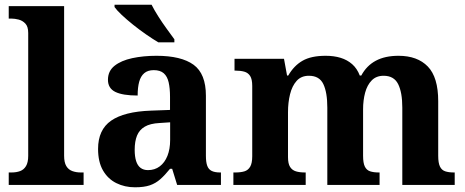

<svg xmlns="http://www.w3.org/2000/svg" viewBox="-20 -786 1978 816"><path d="M17.1 0V-53H28.9Q49.6 -53 65.5 -58.9Q81.4 -64.8 90.6 -80.3Q99.9 -95.8 99.9 -123.9V-645.9Q99.9 -673 87.8 -685.8Q75.7 -698.6 59.2 -702.8Q42.8 -707 28.9 -707H17.1V-760H252.5V-123.9Q252.5 -95.8 261.7 -80.3Q271 -64.8 287.4 -58.9Q303.8 -53 323.4 -53H335.3V0Z M553.5 10Q510.1 10 474.3 -7.8Q438.5 -25.6 417.6 -61.8Q396.8 -98 396.8 -153.1Q396.8 -234.6 452.3 -273.2Q507.9 -311.7 621 -315.8L702.6 -318.8V-374.2Q702.6 -410.7 696.8 -435.9Q691.1 -461.1 676.1 -474.5Q661 -487.9 633.5 -487.9Q608.1 -487.9 593 -475Q578 -462.2 571.5 -438.3Q565 -414.4 565 -380Q501.5 -380 470.1 -395.4Q438.8 -410.8 438.8 -446.9Q438.8 -484.1 466.8 -506.4Q494.9 -528.7 541.8 -538.8Q588.8 -548.9 644.9 -548.9Q750.2 -548.9 802.7 -510.8Q855.1 -472.6 855.1 -379.1V-123.9Q855.1 -96.4 860.9 -81.1Q866.6 -65.8 880 -59.4Q893.4 -53 915.4 -53H919V0H732.9L711.7 -68.6H702.6Q681 -41.8 661.3 -24.3Q641.6 -6.9 616.8 1.6Q592 10 553.5 10ZM608.9 -63Q637.8 -63 658.9 -78.9Q680 -94.7 691.6 -123.6Q703.1 -152.5 703.1 -191V-266.2L658.2 -263.2Q618.1 -261.2 595.2 -247.6Q572.2 -234.1 562.3 -209.6Q552.4 -185.1 552.4 -149.1Q552.4 -121 558.5 -101.6Q564.6 -82.3 577.2 -72.7Q589.9 -63 608.9 -63ZM652.9 -606Q629.4 -620 601.2 -639.5Q573 -659 545.6 -681Q518.1 -703 496.9 -723Q475.8 -743 466.8 -756V-766H624.2Q635.2 -744 652.3 -717Q669.4 -690 688.3 -664Q707.1 -638 721.1 -619V-606Z M971.9 0V-53H979.7Q1002.7 -53 1018.5 -57.7Q1034.3 -62.4 1043.2 -77.4Q1052 -92.3 1052 -122.1V-420.8Q1052 -449 1043.2 -463Q1034.3 -476.9 1018.3 -481.4Q1002.2 -485.9 980.2 -485.9H976.7V-536H1187L1200 -464.9H1205Q1229.2 -506.9 1265.9 -527.9Q1302.5 -548.9 1364.1 -548.9Q1399.6 -548.9 1427.8 -540.2Q1456 -531.5 1476.9 -513.1Q1497.7 -494.8 1509.1 -464.9H1515.4Q1537.9 -506.9 1577.2 -527.9Q1616.5 -548.9 1673.6 -548.9Q1754 -548.9 1798.2 -503.3Q1842.4 -457.6 1842.4 -355.8V-123.9Q1842.4 -93.4 1849.8 -78.2Q1857.1 -63 1872 -58Q1886.9 -53 1908.9 -53H1912.5V0H1689.8V-328.8Q1689.8 -393.2 1672.1 -428.6Q1654.4 -464 1610.3 -464Q1579.2 -464 1559.9 -444.4Q1540.6 -424.8 1531.8 -392.2Q1523.1 -359.7 1523.1 -320.8V-123.9Q1523.1 -93.4 1530.5 -78.2Q1537.9 -63 1552.8 -58Q1567.6 -53 1589.6 -53H1593.2V0H1371.1V-328.8Q1371.1 -393.2 1354.2 -428.6Q1337.4 -464 1292.8 -464Q1260.2 -464 1240.8 -442.4Q1221.4 -420.8 1212.7 -385.5Q1204 -350.2 1204 -309V-118.3Q1204 -90.4 1212.9 -76.5Q1221.8 -62.6 1237.7 -57.8Q1253.6 -53 1275.6 -53H1279.2V0Z"/></svg>

Font: Noto Serif Lao
Style: Regular
Weight: 400
Designer: Monotype Design Team
Foundry: Monotype Imaging Inc.
Version: Version 2.003